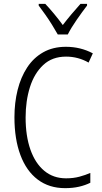

<svg xmlns="http://www.w3.org/2000/svg" viewBox="-20 -967 528 997"><path d="M323 -673Q251 -673 204.5 -629.5Q158 -586 135.5 -514.5Q113 -443 113 -357Q113 -261 138 -190Q163 -119 210 -80Q257 -41 323 -41Q361 -41 392.5 -49.5Q424 -58 449 -69V-18Q423 -5 390.5 2.5Q358 10 318 10Q235 10 176 -34.5Q117 -79 86 -162Q55 -245 55 -358Q55 -434 71.5 -500Q88 -566 121 -616.5Q154 -667 204.5 -695.5Q255 -724 322 -724Q398 -724 462 -690L440 -642Q386 -673 323 -673ZM280 -788Q267 -811 250 -838.5Q233 -866 214.5 -892Q196 -918 181 -938V-947H215Q236 -925 260.5 -895.5Q285 -866 306 -837Q329 -867 350.5 -892.5Q372 -918 398 -947H432V-938Q408 -907 378.5 -864.5Q349 -822 332 -788Z"/></svg>

Font: Noto Sans Gujarati UI Condensed Light
Style: Regular
Weight: 300
Width: 3
Designer: Jelle Bosma - Monotype Design Team, Universal Thirst
Foundry: Monotype Imaging Inc.
Version: Version 2.106; ttfautohint (v1.8.4.7-5d5b)